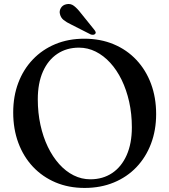

<svg xmlns="http://www.w3.org/2000/svg" viewBox="-20 -907 834 945"><path d="M395 -716.5Q474.5 -716.5 539.5 -689.2Q604.5 -662 651.2 -612.2Q698 -562.5 723.2 -494.8Q748.5 -427 748.5 -345.5Q748.5 -266 723.2 -199.5Q698 -133 651.5 -84.2Q605 -35.5 540.2 -8.8Q475.5 18 396.5 18Q318 18 253.5 -9.2Q189 -36.5 142.2 -86.2Q95.5 -136 70.2 -204Q45 -272 45 -353.5Q45 -433 70 -499.2Q95 -565.5 141.5 -614.2Q188 -663 252.2 -689.8Q316.5 -716.5 395 -716.5ZM629 -280.5Q629 -346.5 615.8 -405.8Q602.5 -465 578.8 -513.8Q555 -562.5 522.5 -598Q490 -633.5 451 -653Q412 -672.5 368.5 -672.5Q308 -672.5 262.2 -642Q216.5 -611.5 191.2 -554.5Q166 -497.5 166 -418Q166 -352 179 -292.5Q192 -233 215.5 -184.2Q239 -135.5 271.2 -99.5Q303.5 -63.5 342.5 -44Q381.5 -24.5 424.5 -24.5Q486 -24.5 532 -55.2Q578 -86 603.5 -143.5Q629 -201 629 -280.5ZM378 -842.5 444.5 -760Q448.5 -755 450.5 -749.8Q452.5 -744.5 448 -740Q444.5 -736 438.2 -735.8Q432 -735.5 426.5 -737.5L330 -786.5Q307.5 -797 293.2 -808.5Q279 -820 275 -838Q271 -853 279.5 -867.5Q288 -882 306 -886Q327 -891 343.8 -878.2Q360.5 -865.5 378 -842.5Z"/></svg>

Font: Fraunces
Style: Regular
Weight: 400
Version: Version 1.000;[b76b70a41]